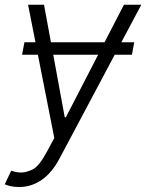

<svg xmlns="http://www.w3.org/2000/svg" viewBox="-32 -565 602 790"><path d="M520.2 -391 511 -339.8H440L213.8 85.6Q181.5 146.7 139 175.6Q96.6 204.5 46.9 204.5Q28.1 204.5 12.3 201.2Q-3.6 197.8 -12.4 193.2L14.2 137.4Q35.9 144.9 54.7 144.9Q75.6 144.9 102.1 132.3Q128.6 119.7 161.6 58.2L191.4 2.8L123.9 -339.8H58.9L68.5 -391H114L83.5 -545.5H149.1L177.6 -391H398.1L478 -545.5H549.4L467.3 -391ZM371.8 -339.8H187.1L234.4 -82.4H239Z"/></svg>

Font: Inter P Light
Style: Italic
Weight: 300
Italic angle: 9.39999°
Designer: Rasmus Andersson
Foundry: rsms
Version: Version 3.018;git-588b23468